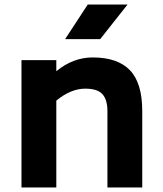

<svg xmlns="http://www.w3.org/2000/svg" viewBox="-20 -829 719 849"><path d="M75 0ZM609 -338V0H455V-338Q455 -388 433 -412.5Q411 -437 357 -437Q293 -437 229 -384V0H75V-563H229V-514Q303 -575 390 -575Q500 -575 554.5 -518.5Q609 -462 609 -338ZM368 -809H544L423 -656H268Z"/></svg>

Font: Biryani ExtraBold
Style: Regular
Weight: 800
Designer: Dan Reynolds and Mathieu Reguer
Foundry: Dan Reynolds and Mathieu Reguer
Version: Version 1.004; ttfautohint (v1.1) -l 5 -r 5 -G 72 -x 0 -D la